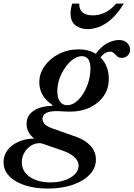

<svg xmlns="http://www.w3.org/2000/svg" viewBox="-133 -816 756 1087"><path d="M138 251.5Q64.5 251.5 7.8 233Q-49 214.5 -81 180.8Q-113 147 -113 102Q-113 63.5 -90 33.5Q-67 3.5 -27.8 -13.8Q11.5 -31 60.5 -31.5Q17.5 -65.5 17.5 -115Q17.5 -161.5 56.5 -188.2Q95.5 -215 163 -217L164.5 -221Q89.5 -271.5 89.5 -350Q89.5 -399 119.2 -441.5Q149 -484 199.5 -510.2Q250 -536.5 313.5 -536.5Q368.5 -536.5 409.5 -511.5Q440.5 -554 475 -571.8Q509.5 -589.5 541 -589.5Q569 -589.5 586.2 -573.5Q603.5 -557.5 603.5 -534Q603.5 -515 590.2 -501.8Q577 -488.5 557 -488.5Q539 -488.5 529.8 -497.2Q520.5 -506 512.2 -514.8Q504 -523.5 490.5 -523.5Q461.5 -523.5 436 -491Q458 -469.5 470.5 -438.5Q483 -407.5 483 -369.5Q483 -315 454.5 -273.2Q426 -231.5 376.5 -207.8Q327 -184 264 -184Q245.5 -184 226.8 -185.2Q208 -186.5 192.5 -187Q107.5 -188 107.5 -143Q107.5 -126.5 120.2 -113.2Q133 -100 164.5 -88.5L301 -40.5Q351.5 -22 380.8 11Q410 44 410 87.5Q410 135 375.2 172Q340.5 209 279.2 230.2Q218 251.5 138 251.5ZM246.5 -220.5Q280.5 -220.5 310.8 -251Q341 -281.5 360 -329.2Q379 -377 379 -429Q379 -498 330 -498Q306 -498 281.5 -480.8Q257 -463.5 236.8 -434.8Q216.5 -406 204 -371Q191.5 -336 191.5 -300.5Q191.5 -262.5 206 -241.5Q220.5 -220.5 246.5 -220.5ZM152 216.5Q221.5 216.5 266.8 189Q312 161.5 312 121.5Q312 96.5 289.8 75Q267.5 53.5 231 40L124.5 3Q112.5 -1.5 104.8 -3.5Q97 -5.5 90 -5.5Q64 -5.5 41.2 9.5Q18.5 24.5 4.5 49Q-9.5 73.5 -9.5 102Q-9.5 155 36 185.8Q81.5 216.5 152 216.5ZM364 -651Q323.5 -651 295 -672.2Q266.5 -693.5 266.5 -739.5Q266.5 -751.5 268.5 -765Q270.5 -778.5 276 -795.5H315.5Q314.5 -729 393 -729Q428 -729 461.2 -744.8Q494.5 -760.5 524.5 -795.5H568Q532 -737.5 495.8 -706.2Q459.5 -675 425.8 -663Q392 -651 364 -651Z"/></svg>

Font: Libre Caslon Text Medium Italic
Style: Regular
Weight: 500
Italic angle: -22.583°
Designer: Pablo Impallari, Rodrigo Fuenzalida, Katja Schimmel
Foundry: Pablo Impallari, Rodrigo Fuenzalida
Version: Version 2.000